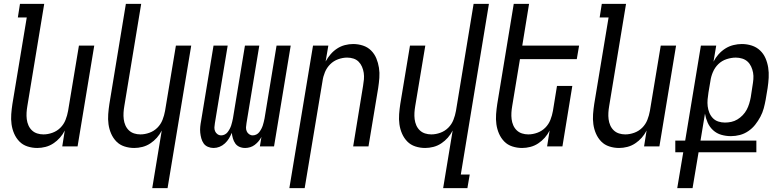

<svg xmlns="http://www.w3.org/2000/svg" viewBox="-20 -755 4040 990"><path d="M172 8Q146 8 121.5 0Q97 -8 80 -25.5Q63 -43 53 -66Q43 -89 39.5 -114.5Q36 -140 38 -166.5Q40 -193 44 -219L118 -665H72L83 -735H208L121 -208Q118 -191 117 -174Q116 -157 118 -140.5Q120 -124 126.5 -109Q133 -94 144.5 -83Q156 -72 171.5 -67Q187 -62 204 -62Q227 -62 250.5 -70.5Q274 -79 291.5 -96.5Q309 -114 318 -137Q327 -160 331 -183L387 -520H466L380 0H301L314 -82Q304 -62 289 -45Q274 -28 255 -15.5Q236 -3 214.5 2.5Q193 8 172 8Z M765 215 814 -82Q804 -62 789 -45Q774 -28 755 -15.5Q736 -3 714.5 2.5Q693 8 672 8Q646 8 621.5 0Q597 -8 580 -25.5Q563 -43 553 -66Q543 -89 539.5 -114.5Q536 -140 538 -166.5Q540 -193 544 -219L629 -735H708L621 -208Q618 -191 617 -174Q616 -157 618 -140.5Q620 -124 626.5 -109Q633 -94 644.5 -83Q656 -72 671.5 -67Q687 -62 704 -62Q727 -62 750.5 -70.5Q774 -79 791.5 -96.5Q809 -114 818 -137Q827 -160 831 -183L887 -520H966L844 215Z M1081 8Q1066 8 1052 2Q1038 -4 1030 -15.5Q1022 -27 1018 -41.5Q1014 -56 1012.5 -71Q1011 -86 1012.5 -101.5Q1014 -117 1017 -132L1081 -520H1154L1088 -120Q1086 -109 1085.5 -98.5Q1085 -88 1089 -78.5Q1093 -69 1101.5 -63Q1110 -57 1121 -57Q1130 -57 1139 -61.5Q1148 -66 1154 -74Q1160 -82 1164.5 -90.5Q1169 -99 1172 -108Q1175 -117 1177 -126Q1179 -135 1181 -144L1243 -520H1317L1251 -120Q1249 -109 1248.5 -98.5Q1248 -88 1252 -78.5Q1256 -69 1264.5 -63Q1273 -57 1283 -57Q1293 -57 1302 -61.5Q1311 -66 1317 -74Q1323 -82 1327.5 -90.5Q1332 -99 1335 -108Q1338 -117 1340 -126Q1342 -135 1344 -144L1406 -520H1479L1393 0H1320L1328 -49Q1322 -37 1313 -26.5Q1304 -16 1293.5 -8Q1283 0 1270 4Q1257 8 1244 8Q1228 8 1214.5 2Q1201 -4 1193 -15.5Q1185 -27 1181 -41Q1177 -55 1175 -70Q1169 -55 1160.5 -41Q1152 -27 1139.5 -15.5Q1127 -4 1112 2Q1097 8 1081 8Z M1472 215 1594 -520H1673L1659 -438Q1670 -458 1684.5 -475Q1699 -492 1718 -504.5Q1737 -517 1758.5 -522.5Q1780 -528 1801 -528Q1827 -528 1851.5 -520Q1876 -512 1893.5 -494.5Q1911 -477 1920.5 -454Q1930 -431 1934 -405.5Q1938 -380 1936 -353.5Q1934 -327 1930 -301L1880 0H1801L1852 -312Q1855 -329 1856.5 -346Q1858 -363 1855.5 -379.5Q1853 -396 1846.5 -411Q1840 -426 1829 -437Q1818 -448 1802.5 -453Q1787 -458 1770 -458Q1747 -458 1723.5 -449.5Q1700 -441 1682.5 -423.5Q1665 -406 1655.5 -383Q1646 -360 1643 -337L1551 215Z M2265 215 2314 -82Q2304 -62 2289 -45Q2274 -28 2255 -15.5Q2236 -3 2214.5 2.5Q2193 8 2172 8Q2146 8 2121.5 0Q2097 -8 2080 -25.5Q2063 -43 2053 -66Q2043 -89 2039.5 -114.5Q2036 -140 2038 -166.5Q2040 -193 2044 -219L2094 -520H2173L2121 -208Q2118 -191 2117 -174Q2116 -157 2118 -140.5Q2120 -124 2126.5 -109Q2133 -94 2144.5 -83Q2156 -72 2171.5 -67Q2187 -62 2204 -62Q2227 -62 2250.5 -70.5Q2274 -79 2291.5 -96.5Q2309 -114 2318 -137Q2327 -160 2331 -183L2422 -735H2501L2356 145H2402L2390 215Z M2672 8Q2646 8 2621.5 0Q2597 -8 2580 -25.5Q2563 -43 2553 -66Q2543 -89 2539.5 -114.5Q2536 -140 2538 -166.5Q2540 -193 2544 -219L2629 -735H2708L2673 -520H2966L2954 -450H2661L2621 -208Q2618 -191 2617 -174Q2616 -157 2618 -140.5Q2620 -124 2626.5 -109Q2633 -94 2644.5 -83Q2656 -72 2671.5 -67Q2687 -62 2704 -62Q2727 -62 2750.5 -70.5Q2774 -79 2791.5 -96.5Q2809 -114 2818 -137Q2827 -160 2831 -183L2852 -312H2931L2880 0H2801L2814 -82Q2804 -62 2789 -45Q2774 -28 2755 -15.5Q2736 -3 2714.5 2.5Q2693 8 2672 8Z M3172 8Q3146 8 3121.5 0Q3097 -8 3080 -25.5Q3063 -43 3053 -66Q3043 -89 3039.5 -114.5Q3036 -140 3038 -166.5Q3040 -193 3044 -219L3118 -665H3072L3083 -735H3208L3121 -208Q3118 -191 3117 -174Q3116 -157 3118 -140.5Q3120 -124 3126.5 -109Q3133 -94 3144.5 -83Q3156 -72 3171.5 -67Q3187 -62 3204 -62Q3227 -62 3250.5 -70.5Q3274 -79 3291.5 -96.5Q3309 -114 3318 -137Q3327 -160 3331 -183L3387 -520H3466L3380 0H3301L3314 -82Q3304 -62 3289 -45Q3274 -28 3255 -15.5Q3236 -3 3214.5 2.5Q3193 8 3172 8Z M3472 215 3503 30H3462V-30H3513L3594 -520H3673L3659 -437Q3669 -457 3684.5 -474.5Q3700 -492 3719.5 -504.5Q3739 -517 3761.5 -522.5Q3784 -528 3805 -528Q3832 -528 3856.5 -520Q3881 -512 3899 -495Q3917 -478 3927 -455Q3937 -432 3941 -406.5Q3945 -381 3943.5 -354Q3942 -327 3938 -301L3928 -241Q3924 -219 3918 -196.5Q3912 -174 3900.5 -152.5Q3889 -131 3874 -112Q3859 -93 3838.5 -79Q3818 -65 3795 -59Q3772 -53 3749 -53Q3723 -53 3699 -60Q3675 -67 3657 -83.5Q3639 -100 3629 -122.5Q3619 -145 3615 -169L3592 -30H3880V30H3582L3551 215ZM3718 -123Q3734 -123 3750.5 -126.5Q3767 -130 3782 -139Q3797 -148 3809.5 -161Q3822 -174 3830 -189Q3838 -204 3843 -220.5Q3848 -237 3851 -253L3860 -312Q3863 -329 3864.5 -346.5Q3866 -364 3863 -380.5Q3860 -397 3853 -412Q3846 -427 3834.5 -437.5Q3823 -448 3807 -453Q3791 -458 3774 -458Q3751 -458 3726.5 -450Q3702 -442 3684 -424.5Q3666 -407 3656 -383.5Q3646 -360 3643 -337L3633 -278Q3630 -260 3628.5 -242Q3627 -224 3629 -207Q3631 -190 3637.5 -174Q3644 -158 3655.5 -146Q3667 -134 3683.5 -128.5Q3700 -123 3718 -123Z"/></svg>

Font: Iosevka Term Curly Oblique
Style: Regular
Weight: 400
Italic angle: -9°
Designer: Belleve Invis
Foundry: Belleve Invis
Version: Version 32.3.0